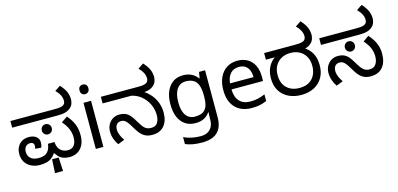

<svg xmlns="http://www.w3.org/2000/svg" viewBox="-85 -1353 4469 2157"><g transform="rotate(-15 2150.0 -275.0)"><path d="M226 12Q170 12 125.5 -10Q81 -32 56 -72Q31 -112 31 -167Q31 -211 49 -246.5Q67 -282 101 -303Q135 -324 183 -324Q236 -324 268 -299Q300 -274 300 -231Q300 -215 297 -199Q294 -183 287 -172L219 -178Q221 -186 223 -194.5Q225 -203 225 -210Q225 -232 213 -243Q201 -254 180 -254Q149 -254 128.5 -232.5Q108 -211 108 -170Q108 -125 139 -96Q170 -67 234 -67Q303 -67 335 -102Q367 -137 372 -195H448Q453 -128 487.5 -97.5Q522 -67 570 -67Q606 -67 628 -83Q650 -99 660 -127.5Q670 -156 670 -191Q670 -237 652 -284.5Q634 -332 586 -387L657 -435Q703 -384 727.5 -326.5Q752 -269 752 -198Q752 -126 727.5 -79.5Q703 -33 663 -10.5Q623 12 577 12Q526 12 494 -1Q462 -14 440 -39.5Q418 -65 396 -101L427 -105Q401 -57 371.5 -32Q342 -7 306.5 2.5Q271 12 226 12ZM364 144 372 -15H449L457 144ZM401 -297Q377 -297 360.5 -314Q344 -331 344 -355Q344 -381 360.5 -398Q377 -415 401 -415Q426 -415 443 -398Q460 -381 460 -355Q460 -331 443 -314Q426 -297 401 -297ZM31 -474V-551H541Q595 -551 617 -556Q639 -561 649 -569Q663 -579 667 -591.5Q671 -604 671 -618Q671 -651 655 -682.5Q639 -714 606 -747L671 -790Q718 -738 735 -696.5Q752 -655 752 -612Q752 -593 744.5 -565.5Q737 -538 711 -516Q686 -494 651.5 -484Q617 -474 559 -474Z M965 -536V0H877V-536ZM922 -737Q942 -737 957.5 -723.5Q973 -710 973 -681Q973 -653 957.5 -639Q942 -625 922 -625Q900 -625 885 -639Q870 -653 870 -681Q870 -710 885 -723.5Q900 -737 922 -737Z M1533 12Q1480 12 1445.5 -8Q1411 -28 1387.5 -59.5Q1364 -91 1344 -125Q1319 -169 1301 -191Q1283 -213 1267.5 -221Q1252 -229 1232 -229Q1198 -229 1179.5 -207.5Q1161 -186 1161 -148Q1161 -116 1175 -82.5Q1189 -49 1212 -17L1134 14Q1111 -18 1096 -60Q1081 -102 1081 -145Q1081 -192 1101 -228Q1121 -264 1155 -284.5Q1189 -305 1231 -305Q1293 -305 1329 -276Q1365 -247 1399 -187Q1422 -148 1441 -121Q1460 -94 1483.5 -80.5Q1507 -67 1542 -67Q1594 -67 1615.5 -103.5Q1637 -140 1637 -190Q1637 -260 1607.5 -320Q1578 -380 1528.5 -420.5Q1479 -461 1417 -474H1083V-551H1508Q1562 -551 1583.5 -556Q1605 -561 1616 -569Q1629 -579 1633.5 -591.5Q1638 -604 1638 -618Q1638 -651 1622 -682.5Q1606 -714 1573 -747L1638 -790Q1685 -738 1702 -696.5Q1719 -655 1719 -612Q1719 -593 1711 -565.5Q1703 -538 1678 -516Q1653 -494 1618 -484Q1583 -474 1525 -474H1501L1558 -483Q1609 -451 1645 -407Q1681 -363 1700 -310.5Q1719 -258 1719 -198Q1719 -100 1670.5 -44Q1622 12 1533 12Z M2036 -546Q2089 -546 2131.5 -526Q2174 -506 2204 -465H2209L2221 -536H2291V9Q2291 85 2265 136.5Q2239 188 2186 214Q2133 240 2051 240Q1993 240 1944.5 231.5Q1896 223 1858 206V125Q1896 145 1947 156Q1998 167 2056 167Q2125 167 2164.5 126.5Q2204 86 2204 16V-5Q2204 -17 2205 -39.5Q2206 -62 2207 -71H2203Q2175 -30 2133.5 -10Q2092 10 2037 10Q1933 10 1874.5 -63Q1816 -136 1816 -267Q1816 -395 1874.5 -470.5Q1933 -546 2036 -546ZM2048 -472Q1981 -472 1944 -418.5Q1907 -365 1907 -266Q1907 -167 1943.5 -114.5Q1980 -62 2050 -62Q2091 -62 2120 -72.5Q2149 -83 2168 -105.5Q2187 -128 2196 -163Q2205 -198 2205 -246V-267Q2205 -340 2188.5 -385Q2172 -430 2137 -451Q2102 -472 2048 -472Z M2668 -546Q2737 -546 2786.5 -516Q2836 -486 2862.5 -431.5Q2889 -377 2889 -304V-251H2522Q2524 -160 2568.5 -112.5Q2613 -65 2693 -65Q2744 -65 2783.5 -74.5Q2823 -84 2865 -102V-25Q2824 -7 2784 1.5Q2744 10 2689 10Q2613 10 2554.5 -21Q2496 -52 2463.5 -113.5Q2431 -175 2431 -264Q2431 -352 2460.5 -415Q2490 -478 2543.5 -512Q2597 -546 2668 -546ZM2667 -474Q2604 -474 2567.5 -433.5Q2531 -393 2524 -321H2797Q2797 -367 2783 -401Q2769 -435 2740.5 -454.5Q2712 -474 2667 -474Z M3266 12Q3185 12 3120.5 -19Q3056 -50 3019 -109.5Q2982 -169 2982 -255Q2982 -312 2997.5 -356Q3013 -400 3041 -433Q3069 -466 3108 -488L3126 -474H2982V-551H3338Q3392 -551 3414 -556Q3436 -561 3447 -569Q3460 -579 3464.5 -591.5Q3469 -604 3469 -618Q3469 -651 3453 -682.5Q3437 -714 3404 -747L3469 -790Q3516 -738 3533 -696.5Q3550 -655 3550 -612Q3550 -593 3542 -565.5Q3534 -538 3509 -516Q3496 -504 3478 -494.5Q3460 -485 3436 -480L3431 -488Q3469 -464 3495.5 -431.5Q3522 -399 3536 -356Q3550 -313 3550 -255Q3550 -177 3516 -117Q3482 -57 3418.5 -22.5Q3355 12 3266 12ZM3267 -69Q3335 -69 3379.5 -96Q3424 -123 3446 -169.5Q3468 -216 3468 -272Q3468 -337 3441.5 -382.5Q3415 -428 3370 -452Q3325 -476 3268 -476Q3206 -476 3160 -450.5Q3114 -425 3089 -379.5Q3064 -334 3064 -272Q3064 -175 3119.5 -122Q3175 -69 3267 -69Z M4074 12Q4021 12 3986.5 -8Q3952 -28 3928.5 -59.5Q3905 -91 3885 -125Q3860 -169 3842 -191Q3824 -213 3808.5 -221Q3793 -229 3773 -229Q3739 -229 3720.5 -207.5Q3702 -186 3702 -148Q3702 -116 3716 -82.5Q3730 -49 3753 -17L3675 14Q3652 -18 3637 -60.5Q3622 -103 3622 -146Q3622 -192 3642 -228Q3662 -264 3696 -284.5Q3730 -305 3772 -305Q3814 -305 3843 -292Q3872 -279 3894.5 -253Q3917 -227 3940 -187Q3963 -148 3982.5 -121Q4002 -94 4025 -80.5Q4048 -67 4081 -67Q4131 -67 4155 -103Q4179 -139 4179 -194Q4179 -239 4161 -286Q4143 -333 4095 -387L4163 -435Q4210 -384 4235.5 -327Q4261 -270 4261 -203Q4261 -101 4212 -44.5Q4163 12 4074 12ZM3932 -315Q3908 -315 3891 -332Q3874 -349 3874 -374Q3874 -399 3891 -416Q3908 -433 3932 -433Q3957 -433 3973.5 -416Q3990 -399 3990 -374Q3990 -349 3973.5 -332Q3957 -315 3932 -315ZM3623 -474V-551H4049Q4103 -551 4125 -556Q4147 -561 4158 -569Q4171 -579 4175.5 -591.5Q4180 -604 4180 -618Q4180 -651 4164 -682.5Q4148 -714 4115 -747L4180 -790Q4227 -738 4244 -696.5Q4261 -655 4261 -612Q4261 -593 4253 -565.5Q4245 -538 4220 -516Q4194 -494 4159.5 -484Q4125 -474 4068 -474Z"/></g></svg>

Font: lkannada15
Style: Book
Weight: 400
Designer: Jelle Bosma - Monotype Design Team
Foundry: Monotype Imaging Inc.
Version: Version 2.003